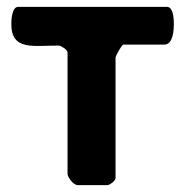

<svg xmlns="http://www.w3.org/2000/svg" viewBox="-20 -540 549 560"><path d="M153 -407C160 -405 177 -395 177 -387V-33C177 -23 194 0 207 0H293C300 0 317 -13 317 -20V-373C317 -376 335 -410 340 -410H460C485 -410 487 -454 487 -467C487 -475 488 -520 467 -520H33C14 -520 13 -479 13 -470C13 -390 80 -408 153 -407Z"/></svg>

Font: Asimov Print
Style: C
Weight: 500
Designer: Google
Version: Version 2.000980: 2014